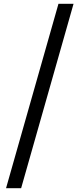

<svg xmlns="http://www.w3.org/2000/svg" viewBox="-20 -818 430 1018"><path d="M290 -798H370L92 180H12Z"/></svg>

Font: Kinto Sans Med
Style: Regular
Weight: 500
Designer: Authors: Ryoko NISHIZUKA  (kana & ideographs); Paul D. Hunt (Latin, Greek & Cyrillic); Wenlong ZHANG  (bopomofo); Sandol
Foundry: Adobe Systems Incorporated, ookami Inc.
Version: Version 0.001